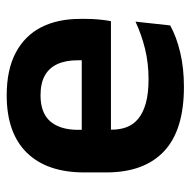

<svg xmlns="http://www.w3.org/2000/svg" viewBox="-18 -526 556 559"><g transform="rotate(-90 259.5 -246.0)"><path d="M286.5 12Q160.5 12 99 -46Q37.5 -104 37.5 -214V-278Q37.5 -387 95 -445.5Q152.5 -504 262 -504Q336 -504 385.5 -478Q435 -452 459.8 -404.2Q484.5 -356.5 484.5 -290V-272.5Q484.5 -254.5 482.8 -235.8Q481 -217 478 -200.5H362Q363.5 -228 363.8 -252.8Q364 -277.5 364 -297.5Q364 -332 353 -356.2Q342 -380.5 319.5 -393Q297 -405.5 262 -405.5Q210.5 -405.5 186 -377Q161.5 -348.5 161.5 -296V-250.5L162 -236V-197.5Q162 -174.5 169.2 -155Q176.5 -135.5 193.5 -121.2Q210.5 -107 238.8 -99Q267 -91 309.5 -91Q355.5 -91 397.2 -101.2Q439 -111.5 476.5 -129L465.5 -28Q432 -9.5 386.8 1.2Q341.5 12 286.5 12ZM105.5 -200.5V-285.5H452V-200.5Z"/></g></svg>

Font: Anek Bangla SemiBold
Style: Regular
Weight: 600
Designer: Sulekha Rajkumar (Bangla), Yesha Goshar (Latin)
Foundry: Ek Type
Version: Version 1.003